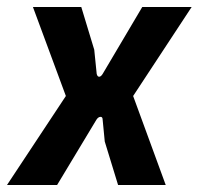

<svg xmlns="http://www.w3.org/2000/svg" viewBox="-34 -528 567 548"><path d="M-14 0 154 -254 60 -508H198L235 -386L242 -317Q244 -309 249 -309Q254 -309 259 -317L372 -508H513L346 -254L439 0H303L265 -124L259 -186Q259 -195 252.5 -194.5Q246 -194 241 -186L129 0Z"/></svg>

Font: Finlandica SemiBold
Style: Italic
Weight: 600
Italic angle: -8°
Designer: Niklas Ekholm, Juho Hiilivirta, Jaakko Suomalainen
Foundry: Helsinki Type Studio
Version: Version 1.063